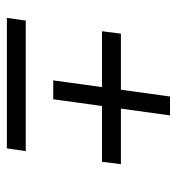

<svg xmlns="http://www.w3.org/2000/svg" viewBox="2 -517 515 559"><g transform="rotate(90 259.5 -237.5)"><path d="M71 -277 78 -332H458L451 -277ZM261 -475H316L269 -135H214ZM32 0 40 -55H420L412 0Z"/></g></svg>

Font: Mohave Light Light
Style: Italic
Weight: 300
Italic angle: -8°
Version: Version 2.003